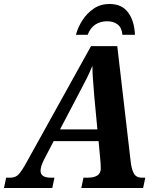

<svg xmlns="http://www.w3.org/2000/svg" viewBox="-65 -946 789 966"><path d="M-45 0 -34 -52H-14Q12 -52 27.5 -67.5Q43 -83 69 -130L393 -714H525L593 -129Q597 -95 608.5 -73.5Q620 -52 649 -52H666L655 0H344L355 -52H376Q407 -52 424.5 -63Q442 -74 442 -99Q442 -106 441.5 -113Q441 -120 441 -127L431 -236H205L157 -144Q139 -108 139 -87Q139 -52 191 -52H209L198 0ZM331 -474 237 -295H425L409 -465Q406 -509 403 -544Q400 -579 400 -615Q385 -579 370.5 -550Q356 -521 331 -474ZM317 -771Q327 -809 350 -844.5Q373 -880 407 -903Q441 -926 486 -926Q548 -926 579.5 -883.5Q611 -841 614 -771H551Q548 -806 527.5 -822.5Q507 -839 474 -839Q441 -839 415.5 -823Q390 -807 376 -771Z"/></svg>

Font: Noto Serif SemiCondensed
Style: Bold Italic
Weight: 700
Width: 4
Italic angle: -12°
Designer: Monotype Design Team
Foundry: Monotype Imaging Inc.
Version: Version 2.014